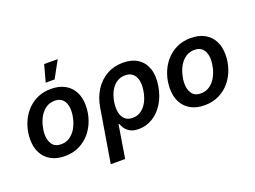

<svg xmlns="http://www.w3.org/2000/svg" viewBox="-136 -1076 2114 1592"><g transform="rotate(-20 921.0 -280.5)"><path d="M264.6 11.2Q193.4 11.2 143.1 -16.8Q92.8 -44.9 65.9 -95.9Q39.1 -147 39.1 -215.3Q39.1 -280.8 59.8 -341.3Q80.6 -401.9 119.9 -449.5Q159.2 -497.1 215.6 -524.9Q272 -552.7 343.3 -552.7Q414.6 -552.7 465.1 -524.9Q515.6 -497.1 542.5 -446Q569.3 -395 569.3 -326.2Q569.3 -260.3 548.6 -199.7Q527.8 -139.2 488.3 -91.6Q448.7 -43.9 392.3 -16.4Q335.9 11.2 264.6 11.2ZM268.6 -91.8Q312.5 -91.8 345.2 -114.3Q377.9 -136.7 399.2 -172.4Q420.4 -208 430.9 -249.3Q441.4 -290.5 441.4 -328.1Q441.4 -363.8 430.4 -391.1Q419.4 -418.5 397 -434.1Q374.5 -449.7 339.4 -449.7Q295.4 -449.7 262.7 -427.5Q230 -405.3 208.7 -369.6Q187.5 -334 177 -292.7Q166.5 -251.5 166.5 -213.4Q166.5 -160.2 191.4 -126Q216.3 -91.8 268.6 -91.8ZM321.3 -615.7 362.3 -765.1H481.9L399.9 -615.7Z M597.2 204.1 675.3 -267.6Q689.5 -353 730.7 -417Q772 -481 835.4 -516.8Q898.9 -552.7 979 -552.7Q1055.7 -552.7 1107.7 -519Q1159.7 -485.4 1181.6 -422.4Q1203.6 -359.4 1189.5 -271.5Q1175.3 -184.6 1135.5 -121.3Q1095.7 -58.1 1039.1 -24.2Q982.4 9.8 917.5 9.8Q871.1 9.8 842.8 -5.9Q814.5 -21.5 799.3 -43.7Q784.2 -65.9 777.3 -86.4H771.5L724.1 204.1ZM900.9 -94.7Q943.4 -94.7 975.8 -117.7Q1008.3 -140.6 1029.8 -181.2Q1051.3 -221.7 1059.6 -273.4Q1068.4 -324.7 1060.3 -364Q1052.2 -403.3 1027.3 -425.8Q1002.4 -448.2 960 -448.2Q918 -448.2 885.5 -426.5Q853 -404.8 831.3 -365.7Q809.6 -326.7 800.8 -273.9Q792 -220.2 800.5 -179.7Q809.1 -139.2 834.2 -116.9Q859.4 -94.7 900.9 -94.7Z M1497.6 11.2Q1426.3 11.2 1376 -16.8Q1325.7 -44.9 1298.8 -95.9Q1272 -147 1272 -215.3Q1272 -280.8 1292.7 -341.3Q1313.5 -401.9 1352.8 -449.5Q1392.1 -497.1 1448.5 -524.9Q1504.9 -552.7 1576.2 -552.7Q1647.5 -552.7 1698 -524.9Q1748.5 -497.1 1775.4 -446Q1802.2 -395 1802.2 -326.2Q1802.2 -260.3 1781.5 -199.7Q1760.7 -139.2 1721.2 -91.6Q1681.6 -43.9 1625.2 -16.4Q1568.8 11.2 1497.6 11.2ZM1501.5 -91.8Q1545.4 -91.8 1578.1 -114.3Q1610.8 -136.7 1632.1 -172.4Q1653.3 -208 1663.8 -249.3Q1674.3 -290.5 1674.3 -328.1Q1674.3 -363.8 1663.3 -391.1Q1652.3 -418.5 1629.9 -434.1Q1607.4 -449.7 1572.3 -449.7Q1528.3 -449.7 1495.6 -427.5Q1462.9 -405.3 1441.7 -369.6Q1420.4 -334 1409.9 -292.7Q1399.4 -251.5 1399.4 -213.4Q1399.4 -160.2 1424.3 -126Q1449.2 -91.8 1501.5 -91.8Z"/></g></svg>

Font: Inter SemiBold
Style: Italic
Weight: 600
Italic angle: -9.3988°
Designer: Rasmus Andersson
Foundry: rsms
Version: Version 4.001;git-66647c0bb